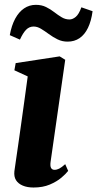

<svg xmlns="http://www.w3.org/2000/svg" viewBox="-20 -784 412 814"><path d="M122 11Q96 11 76.8 3Q57.5 -5 48 -20Q38.5 -35 41 -58Q43 -73 47.2 -101.5Q51.5 -130 57 -169Q62.5 -208 69.2 -255Q76 -302 83 -354Q90 -406 97.5 -460L41 -486L46.5 -516.5L233 -545L256.5 -530.5L194.5 -98Q192 -80 196.5 -72Q201 -64 211 -64Q221 -64 231.2 -69.2Q241.5 -74.5 256.5 -88L269 -59.5Q259.5 -47 240 -30.5Q220.5 -14 191 -1.5Q161.5 11 122 11ZM21.5 -635Q29 -676.5 44.5 -705Q60 -733.5 82.2 -748.5Q104.5 -763.5 132 -763.5Q156.5 -763.5 175.2 -754.2Q194 -745 210 -732.5Q226 -720 241.5 -710.8Q257 -701.5 274.5 -701.5Q288 -701.5 301.2 -712.5Q314.5 -723.5 325 -753L372.5 -736.5Q367 -695 353 -666Q339 -637 317.2 -622.2Q295.5 -607.5 266.5 -607.5Q243.5 -607.5 223.8 -617.2Q204 -627 186.8 -639.8Q169.5 -652.5 153.8 -662Q138 -671.5 122.5 -671.5Q104 -671.5 90.8 -658Q77.5 -644.5 64.5 -616Z"/></svg>

Font: Merriweather 72pt ExtraBold
Style: Italic
Weight: 800
Italic angle: -7.8°
Version: Version 2.101